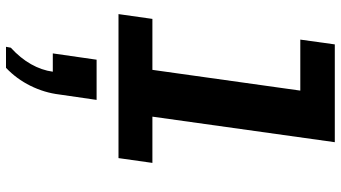

<svg xmlns="http://www.w3.org/2000/svg" viewBox="-268 -493 1136 640"><g transform="rotate(90 300.0 -173.0)"><path d="M197 0 282 -606H112L128 -721H454L353 0ZM27 0 43 -113H523L507 0ZM136 375 139 359Q174 327 194 291.5Q214 256 219 219H158L179 73H313L295 197Q289 247 266 293.5Q243 340 206 375Z"/></g></svg>

Font: Chivo Mono
Style: Bold Italic
Weight: 700
Italic angle: -8.05°
Monospace: yes
Version: Version 1.008